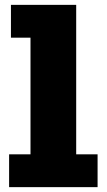

<svg xmlns="http://www.w3.org/2000/svg" viewBox="-20 -770 440 790"><path d="M17.5 0V-135H105.5V-615H25V-750H293.5V-135H381.5V0Z"/></svg>

Font: Trispace SemiCondensed ExtraBold
Style: Regular
Weight: 800
Width: 4
Designer: Tyler Finck
Foundry: Etcetera Type Company
Version: Version 1.210; ttfautohint (v1.8.3)